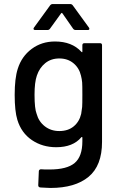

<svg xmlns="http://www.w3.org/2000/svg" viewBox="-20 -720 582 939"><path d="M382.8 -467.8V-499Q382.8 -508.8 393.1 -508.8H469.2Q479 -508.8 479 -499V-25.9Q479 90.3 413.1 144.8Q347.2 199.2 227.1 199.2Q220.7 199.2 203.4 198.2Q186 197.3 176.8 196.8Q167 195.3 167 186L169.9 117.2Q169.9 113.3 173.1 110.4Q176.3 107.4 181.2 107.9Q189.9 108.9 222.2 108.9Q307.6 108.9 345.2 77.1Q382.8 45.4 382.8 -28.8V-46.9Q382.8 -49.3 381.3 -50Q379.9 -50.8 377.9 -48.8Q336.9 0 254.9 0Q187.5 0 136 -34.9Q84.5 -69.8 64.9 -133.8Q51.8 -176.8 51.8 -255.9Q51.8 -337.4 66.9 -383.8Q85.9 -444.3 134.8 -480.7Q183.6 -517.1 249 -517.1Q331.5 -517.1 377.9 -466.8Q382.8 -461.9 382.8 -467.8ZM377 -163.1Q380.9 -186.5 381.8 -196.8Q382.8 -209 382.8 -256.8Q382.8 -304.7 381.8 -316.9Q380.4 -333 376 -350.1Q367.2 -387.7 339.1 -410.9Q311 -434.1 270 -434.1Q229.5 -434.1 201.2 -411.1Q172.9 -388.2 160.2 -350.1Q148.9 -317.4 148.9 -256.8Q148.9 -188.5 159.2 -163.1Q169.4 -125.5 199.2 -102.3Q229 -79.1 270 -79.1Q313 -79.1 340.6 -102.1Q368.2 -125 377 -163.1ZM211.9 -573.2H151.9Q146 -573.2 144.3 -576.7Q142.6 -580.1 146 -585L225.1 -693.8Q230 -700.2 237.8 -700.2H323.2Q331.1 -700.2 335.9 -693.8L415 -585Q417 -583 417 -579.1Q417 -573.2 409.2 -573.2H350.1Q342.3 -573.2 337.9 -579.1L285.2 -654.8Q282.7 -657.2 282.2 -657.2Q281.2 -657.2 278.8 -654.8L224.1 -579.1Q219.7 -573.2 211.9 -573.2Z"/></svg>

Font: Gruenseis Font Medium
Style: Regular
Weight: 500
Designer: Jeremy Tribby
Foundry: Tribby Type
Version: Version 1.408;Glyphs 3.1.2 (3151)